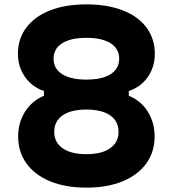

<svg xmlns="http://www.w3.org/2000/svg" viewBox="-20 -839 790 878"><path d="M375 -475Q447 -475 486 -500Q525 -525 525 -571Q525 -616 486 -641Q447 -666 375 -666Q303 -666 264 -641Q225 -616 225 -571Q225 -525 264 -500Q303 -475 375 -475ZM62 -593Q62 -662 100.5 -713Q139 -764 209 -791.5Q279 -819 375 -819Q471 -819 541.5 -791.5Q612 -764 650 -713Q688 -662 688 -593Q688 -533 656 -487Q624 -441 569 -423V-401Q624 -379 655.5 -329Q687 -279 687 -215Q687 -144 649 -91.5Q611 -39 541 -10Q471 19 375 19Q279 19 209 -10Q139 -39 101 -91.5Q63 -144 63 -215Q63 -279 95 -329Q127 -379 181 -401V-423Q127 -441 94.5 -487Q62 -533 62 -593ZM228 -236Q228 -188 266.5 -161Q305 -134 375 -134Q445 -134 483.5 -161Q522 -188 522 -236Q522 -285 483.5 -311.5Q445 -338 375 -338Q305 -338 266.5 -311.5Q228 -285 228 -236Z"/></svg>

Font: Martian Mono SemiExpanded
Style: Bold
Weight: 700
Width: 6
Designer: Roman Shamin
Foundry: Evil Martians
Version: Version 1.000